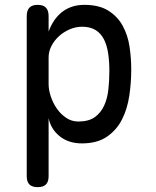

<svg xmlns="http://www.w3.org/2000/svg" viewBox="-20 -580 640 790"><path d="M135 -560Q158 -560 169 -548.5Q180 -537 180 -514V-450Q189 -475 202.5 -495Q216 -515 234 -529.5Q252 -544 275 -552Q298 -560 327 -560Q388 -560 426 -536Q464 -512 485 -473.5Q506 -435 513 -388Q520 -341 520 -294Q520 -240 512 -186Q504 -132 482 -88.5Q460 -45 420 -17.5Q380 10 317 10Q262 10 225.5 -19.5Q189 -49 180 -94V145Q180 168 169 179Q158 190 135 190Q112 190 101 179Q90 168 90 145V-514Q90 -537 101 -548.5Q112 -560 135 -560ZM318 -470Q291 -470 266 -459Q241 -448 222 -430.5Q203 -413 191.5 -390.5Q180 -368 180 -344V-234Q180 -210 189 -183Q198 -156 214 -133Q230 -110 252.5 -95Q275 -80 302 -80Q345 -80 370 -98Q395 -116 408.5 -145.5Q422 -175 426 -212.5Q430 -250 430 -288Q430 -327 425 -360.5Q420 -394 407.5 -418.5Q395 -443 373 -456.5Q351 -470 318 -470Z"/></svg>

Font: Maple Mono NF CN
Style: Regular
Weight: 400
Monospace: yes
Designer: subframe7536
Version: Version 7.000